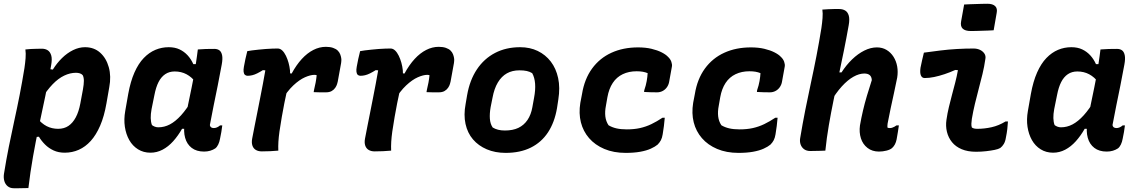

<svg xmlns="http://www.w3.org/2000/svg" viewBox="-23 -801 6043 1021"><path d="M112 -538Q127 -540 141.5 -540.5Q156 -541 171 -541.5Q186 -542 200 -542Q218 -542 231 -533.5Q244 -525 249.5 -506Q255 -487 249 -454Q235 -371 218 -290.5Q201 -210 184 -130Q167 -50 152.5 32Q138 114 128 199Q115 199 102 199.5Q89 200 76.5 200Q64 200 50 200Q31 200 18 189.5Q5 179 0 161.5Q-5 144 -2 124Q10 49 24 -21Q38 -91 53 -159Q68 -227 81.5 -296Q95 -365 107 -439Q111 -466 113 -491.5Q115 -517 112 -538ZM429 -550Q477 -550 509.5 -521Q542 -492 555.5 -443.5Q569 -395 558 -337L543 -251Q531 -182 509.5 -132.5Q488 -83 459.5 -51.5Q431 -20 396 -4.5Q361 11 321 11Q288 11 262 -1Q236 -13 216.5 -32.5Q197 -52 184 -74L149 -71L174 -174Q198 -144 225.5 -130Q253 -116 286 -116Q318 -116 341 -131.5Q364 -147 380 -177Q396 -207 404 -250L418 -325Q423 -353 423 -371Q423 -389 417 -401Q411 -408 401.5 -411Q392 -414 381 -414Q350 -414 318.5 -399Q287 -384 257 -353Q227 -322 197 -274L229 -435L258 -431Q279 -465 306.5 -492Q334 -519 365.5 -534.5Q397 -550 429 -550Z M874 -550Q907 -550 931.5 -538.5Q956 -527 974.5 -507Q993 -487 1005 -460H1034L1018 -363Q997 -391 969 -406Q941 -421 906 -421Q877 -421 855.5 -406.5Q834 -392 820 -364.5Q806 -337 798 -295L783 -221Q778 -194 778.5 -173Q779 -152 785 -136Q791 -131 800 -127.5Q809 -124 819 -124Q851 -124 880.5 -139.5Q910 -155 940 -188Q970 -221 1001 -274L971 -116H945Q924 -79 898 -50Q872 -21 841.5 -5Q811 11 777 11Q740 11 711 -7Q682 -25 664.5 -56Q647 -87 641 -126.5Q635 -166 643 -211L659 -302Q671 -368 692 -415.5Q713 -463 741.5 -492.5Q770 -522 803.5 -536Q837 -550 874 -550ZM1029 -538Q1051 -540 1072.5 -540.5Q1094 -541 1117 -541Q1133 -541 1143.5 -533.5Q1154 -526 1158 -507.5Q1162 -489 1156 -457Q1146 -402 1135 -347Q1124 -292 1113 -239Q1102 -186 1093 -136Q1094 -128 1099.5 -124Q1105 -120 1114 -120Q1122 -120 1130.5 -123.5Q1139 -127 1147 -134H1159Q1157 -117 1154 -99Q1151 -81 1147 -63Q1144 -46 1137.5 -32.5Q1131 -19 1122 -12Q1110 -4 1095 0.5Q1080 5 1062 5Q1022 5 996.5 -14.5Q971 -34 961.5 -68Q952 -102 959 -145Q967 -194 976.5 -241Q986 -288 996 -335.5Q1006 -383 1014 -434Q1017 -452 1019.5 -469Q1022 -486 1024.5 -503.5Q1027 -521 1029 -538Z M1292 -529Q1301 -531 1317 -533Q1333 -535 1352 -537Q1371 -539 1390 -540.5Q1409 -542 1426 -542.5Q1443 -543 1454 -543Q1467 -543 1478 -532.5Q1489 -522 1497.5 -504.5Q1506 -487 1511.5 -467Q1517 -447 1519 -427.5Q1521 -408 1518 -393Q1512 -358 1504 -323Q1496 -288 1489 -252Q1482 -216 1475.5 -179Q1469 -142 1463 -101Q1459 -72 1457.5 -47.5Q1456 -23 1457 0Q1436 2 1414 3Q1392 4 1369 4Q1350 4 1337 -4Q1324 -12 1319 -27.5Q1314 -43 1318 -64Q1324 -96 1331 -131Q1338 -166 1345.5 -204Q1353 -242 1360.5 -280Q1368 -318 1375 -355Q1382 -392 1388 -427L1375 -428Q1359 -418 1345 -411Q1331 -404 1318.5 -401Q1306 -398 1294 -398Q1285 -398 1279.5 -403Q1274 -408 1272.5 -419Q1271 -430 1274 -446Q1278 -467 1282 -487Q1286 -507 1292 -529ZM1710 -552Q1732 -552 1748 -546.5Q1764 -541 1773 -532Q1782 -523 1786 -512.5Q1790 -502 1791.5 -492.5Q1793 -483 1792 -476Q1791 -469 1791 -466L1773 -367Q1772 -363 1769.5 -354Q1767 -345 1760 -334.5Q1753 -324 1741 -317Q1729 -310 1710 -310Q1694 -310 1678 -310Q1662 -310 1645 -311L1647 -323Q1652 -343 1655.5 -362Q1659 -381 1661 -401Q1658 -402 1655.5 -402.5Q1653 -403 1649 -403Q1628 -403 1598.5 -390Q1569 -377 1536.5 -346.5Q1504 -316 1473 -264L1492 -414L1528 -410Q1553 -456 1582 -487.5Q1611 -519 1643.5 -535.5Q1676 -552 1710 -552Z M1892 -529Q1901 -531 1917 -533Q1933 -535 1952 -537Q1971 -539 1990 -540.5Q2009 -542 2026 -542.5Q2043 -543 2054 -543Q2067 -543 2078 -532.5Q2089 -522 2097.5 -504.5Q2106 -487 2111.5 -467Q2117 -447 2119 -427.5Q2121 -408 2118 -393Q2112 -358 2104 -323Q2096 -288 2089 -252Q2082 -216 2075.5 -179Q2069 -142 2063 -101Q2059 -72 2057.5 -47.5Q2056 -23 2057 0Q2036 2 2014 3Q1992 4 1969 4Q1950 4 1937 -4Q1924 -12 1919 -27.5Q1914 -43 1918 -64Q1924 -96 1931 -131Q1938 -166 1945.5 -204Q1953 -242 1960.5 -280Q1968 -318 1975 -355Q1982 -392 1988 -427L1975 -428Q1959 -418 1945 -411Q1931 -404 1918.5 -401Q1906 -398 1894 -398Q1885 -398 1879.5 -403Q1874 -408 1872.5 -419Q1871 -430 1874 -446Q1878 -467 1882 -487Q1886 -507 1892 -529ZM2310 -552Q2332 -552 2348 -546.5Q2364 -541 2373 -532Q2382 -523 2386 -512.5Q2390 -502 2391.5 -492.5Q2393 -483 2392 -476Q2391 -469 2391 -466L2373 -367Q2372 -363 2369.5 -354Q2367 -345 2360 -334.5Q2353 -324 2341 -317Q2329 -310 2310 -310Q2294 -310 2278 -310Q2262 -310 2245 -311L2247 -323Q2252 -343 2255.5 -362Q2259 -381 2261 -401Q2258 -402 2255.5 -402.5Q2253 -403 2249 -403Q2228 -403 2198.5 -390Q2169 -377 2136.5 -346.5Q2104 -316 2073 -264L2092 -414L2128 -410Q2153 -456 2182 -487.5Q2211 -519 2243.5 -535.5Q2276 -552 2310 -552Z M2743 -550Q2795 -550 2836.5 -530Q2878 -510 2906 -473.5Q2934 -437 2945 -386Q2956 -335 2946 -272L2939 -226Q2926 -150 2891 -97Q2856 -44 2799.5 -16Q2743 12 2666 12Q2610 12 2565.5 -7Q2521 -26 2492 -60Q2463 -94 2452.5 -142Q2442 -190 2453 -248L2461 -295Q2475 -375 2513 -432Q2551 -489 2609.5 -519.5Q2668 -550 2743 -550ZM2739 -427Q2701 -427 2672.5 -411Q2644 -395 2624.5 -362.5Q2605 -330 2596 -281L2586 -231Q2580 -197 2582 -169.5Q2584 -142 2597 -123Q2610 -115 2626 -111Q2642 -107 2662 -107Q2704 -107 2733.5 -121Q2763 -135 2782 -163Q2801 -191 2808 -231L2817 -281Q2825 -323 2822.5 -356Q2820 -389 2807 -412Q2794 -420 2778 -423.5Q2762 -427 2739 -427Z M3370 -549Q3410 -549 3441.5 -541.5Q3473 -534 3495.5 -522.5Q3518 -511 3529 -499Q3542 -487 3547 -472.5Q3552 -458 3550 -447L3535 -364Q3532 -349 3523 -336.5Q3514 -324 3500.5 -317Q3487 -310 3471 -310Q3454 -310 3436.5 -310.5Q3419 -311 3402 -312L3403 -321Q3412 -347 3416 -370Q3420 -393 3421 -412Q3409 -417 3395 -419.5Q3381 -422 3362 -422Q3321 -422 3288.5 -406.5Q3256 -391 3235.5 -360Q3215 -329 3207 -284L3199 -238Q3193 -208 3196 -182Q3199 -156 3213 -135Q3231 -124 3254.5 -118.5Q3278 -113 3310 -113Q3349 -113 3380.5 -120Q3412 -127 3441 -141Q3470 -155 3500 -175H3512Q3510 -153 3507.5 -131Q3505 -109 3501 -87Q3498 -68 3491.5 -55.5Q3485 -43 3474 -32Q3461 -21 3438 -10.5Q3415 0 3381.5 6Q3348 12 3304 12Q3240 12 3190.5 -9Q3141 -30 3109.5 -66.5Q3078 -103 3066 -150.5Q3054 -198 3063 -254L3072 -301Q3085 -381 3125.5 -436.5Q3166 -492 3228.5 -520.5Q3291 -549 3370 -549Z M3970 -549Q4010 -549 4041.5 -541.5Q4073 -534 4095.5 -522.5Q4118 -511 4129 -499Q4142 -487 4147 -472.5Q4152 -458 4150 -447L4135 -364Q4132 -349 4123 -336.5Q4114 -324 4100.5 -317Q4087 -310 4071 -310Q4054 -310 4036.5 -310.5Q4019 -311 4002 -312L4003 -321Q4012 -347 4016 -370Q4020 -393 4021 -412Q4009 -417 3995 -419.5Q3981 -422 3962 -422Q3921 -422 3888.5 -406.5Q3856 -391 3835.5 -360Q3815 -329 3807 -284L3799 -238Q3793 -208 3796 -182Q3799 -156 3813 -135Q3831 -124 3854.5 -118.5Q3878 -113 3910 -113Q3949 -113 3980.5 -120Q4012 -127 4041 -141Q4070 -155 4100 -175H4112Q4110 -153 4107.5 -131Q4105 -109 4101 -87Q4098 -68 4091.5 -55.5Q4085 -43 4074 -32Q4061 -21 4038 -10.5Q4015 0 3981.5 6Q3948 12 3904 12Q3840 12 3790.5 -9Q3741 -30 3709.5 -66.5Q3678 -103 3666 -150.5Q3654 -198 3663 -254L3672 -301Q3685 -381 3725.5 -436.5Q3766 -492 3828.5 -520.5Q3891 -549 3970 -549Z M4350 -750Q4366 -751 4381.5 -752Q4397 -753 4411.5 -753Q4426 -753 4440 -753Q4458 -753 4471.5 -745Q4485 -737 4490.5 -718Q4496 -699 4490 -666Q4478 -598 4464.5 -531.5Q4451 -465 4437 -399Q4423 -333 4409.5 -267.5Q4396 -202 4384.5 -135Q4373 -68 4366 0Q4352 1 4339 1Q4326 1 4313 1.5Q4300 2 4286 2Q4266 2 4253 -7.5Q4240 -17 4234.5 -32.5Q4229 -48 4232 -66Q4245 -144 4259.5 -217Q4274 -290 4289.5 -361.5Q4305 -433 4319 -505Q4333 -577 4345 -652Q4349 -679 4351 -705Q4353 -731 4350 -750ZM4640 -549Q4669 -549 4691.5 -535.5Q4714 -522 4728.5 -499Q4743 -476 4748 -447.5Q4753 -419 4748 -388Q4740 -347 4731 -306.5Q4722 -266 4713.5 -226Q4705 -186 4697 -144Q4696 -138 4696 -132.5Q4696 -127 4696 -123Q4699 -121 4702 -120.5Q4705 -120 4709 -120Q4716 -120 4721.5 -122Q4727 -124 4733 -127Q4739 -130 4744 -134H4757Q4754 -116 4751.5 -98Q4749 -80 4745 -60Q4742 -45 4736 -33.5Q4730 -22 4721 -14Q4711 -5 4691 0Q4671 5 4651 5Q4615 5 4590 -14.5Q4565 -34 4555 -65.5Q4545 -97 4550 -134Q4557 -174 4566 -212.5Q4575 -251 4587 -291.5Q4599 -332 4613 -375Q4612 -393 4602 -401.5Q4592 -410 4573 -410Q4546 -410 4515.5 -393Q4485 -376 4453.5 -341.5Q4422 -307 4391 -254L4418 -416H4452Q4477 -455 4508 -485Q4539 -515 4573 -532Q4607 -549 4640 -549Z M4890 -521Q4933 -527 4977.5 -532.5Q5022 -538 5066.5 -540.5Q5111 -543 5154 -543Q5173 -543 5188 -536Q5203 -529 5211.5 -516.5Q5220 -504 5217 -488Q5211 -446 5201.5 -407Q5192 -368 5181.5 -328.5Q5171 -289 5161.5 -249.5Q5152 -210 5145 -169Q5143 -155 5142.5 -143.5Q5142 -132 5145 -123Q5151 -119 5158 -117.5Q5165 -116 5175 -116Q5212 -116 5250 -124.5Q5288 -133 5324 -155H5337Q5336 -136 5333.5 -114.5Q5331 -93 5326 -69Q5323 -49 5315 -35.5Q5307 -22 5296 -14Q5286 -8 5266.5 -4Q5247 0 5221 3Q5195 6 5167 6Q5123 6 5091 -7.5Q5059 -21 5039.5 -45Q5020 -69 5012.5 -100Q5005 -131 5010 -164Q5015 -199 5023 -232Q5031 -265 5039.5 -297Q5048 -329 5056.5 -361.5Q5065 -394 5071 -428L5057 -429Q5028 -416 4999.5 -406.5Q4971 -397 4944.5 -391.5Q4918 -386 4894 -386Q4880 -386 4874 -400Q4868 -414 4872 -441Q4876 -461 4880.5 -481Q4885 -501 4890 -521ZM5104 -777Q5119 -778 5134.5 -778.5Q5150 -779 5166 -779.5Q5182 -780 5197.5 -780.5Q5213 -781 5228 -781Q5256 -781 5269 -768.5Q5282 -756 5277 -732L5261 -640Q5247 -639 5231.5 -638.5Q5216 -638 5200.5 -637.5Q5185 -637 5169.5 -636.5Q5154 -636 5140 -636Q5109 -636 5096 -649Q5083 -662 5088 -688Z M5674 -550Q5707 -550 5731.5 -538.5Q5756 -527 5774.5 -507Q5793 -487 5805 -460H5834L5818 -363Q5797 -391 5769 -406Q5741 -421 5706 -421Q5677 -421 5655.5 -406.5Q5634 -392 5620 -364.5Q5606 -337 5598 -295L5583 -221Q5578 -194 5578.5 -173Q5579 -152 5585 -136Q5591 -131 5600 -127.5Q5609 -124 5619 -124Q5651 -124 5680.5 -139.5Q5710 -155 5740 -188Q5770 -221 5801 -274L5771 -116H5745Q5724 -79 5698 -50Q5672 -21 5641.5 -5Q5611 11 5577 11Q5540 11 5511 -7Q5482 -25 5464.5 -56Q5447 -87 5441 -126.5Q5435 -166 5443 -211L5459 -302Q5471 -368 5492 -415.5Q5513 -463 5541.5 -492.5Q5570 -522 5603.5 -536Q5637 -550 5674 -550ZM5829 -538Q5851 -540 5872.5 -540.5Q5894 -541 5917 -541Q5933 -541 5943.5 -533.5Q5954 -526 5958 -507.5Q5962 -489 5956 -457Q5946 -402 5935 -347Q5924 -292 5913 -239Q5902 -186 5893 -136Q5894 -128 5899.5 -124Q5905 -120 5914 -120Q5922 -120 5930.5 -123.5Q5939 -127 5947 -134H5959Q5957 -117 5954 -99Q5951 -81 5947 -63Q5944 -46 5937.5 -32.5Q5931 -19 5922 -12Q5910 -4 5895 0.5Q5880 5 5862 5Q5822 5 5796.5 -14.5Q5771 -34 5761.5 -68Q5752 -102 5759 -145Q5767 -194 5776.5 -241Q5786 -288 5796 -335.5Q5806 -383 5814 -434Q5817 -452 5819.5 -469Q5822 -486 5824.5 -503.5Q5827 -521 5829 -538Z"/></svg>

Font: Rec Mono Semicasual
Style: Bold Italic
Weight: 700
Italic angle: -10°
Version: Version 1.085; ttfautohint (v1.8.4.7-5d5b)